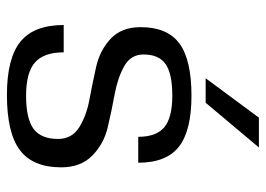

<svg xmlns="http://www.w3.org/2000/svg" viewBox="-124 -616 750 541"><g transform="rotate(90 250.5 -345.0)"><path d="M133 -375Q133 -339 166 -320.5Q199 -302 245.5 -293.5Q292 -285 338.5 -274Q385 -263 418 -230.5Q451 -198 451 -143Q451 -63 402.5 -26.5Q354 10 247 10Q144 10 97 -28Q50 -66 50 -150H127Q127 -94 155.5 -69Q184 -44 249 -44Q314 -44 342.5 -65Q371 -86 371 -134Q371 -173 338.5 -193.5Q306 -214 260 -222.5Q214 -231 167.5 -241.5Q121 -252 88.5 -282.5Q56 -313 56 -367Q56 -442 102 -476Q148 -510 249 -510Q348 -510 393 -474.5Q438 -439 438 -360H365Q365 -411 338 -433.5Q311 -456 249 -456Q187 -456 160 -437Q133 -418 133 -375ZM200 -550 311 -700H395L269 -550Z"/></g></svg>

Font: Fivo Sans Modern
Style: Regular
Weight: 400
Designer: Alexander Slobzheninov
Foundry: Alexander Slobzheninov
Version: 1.0